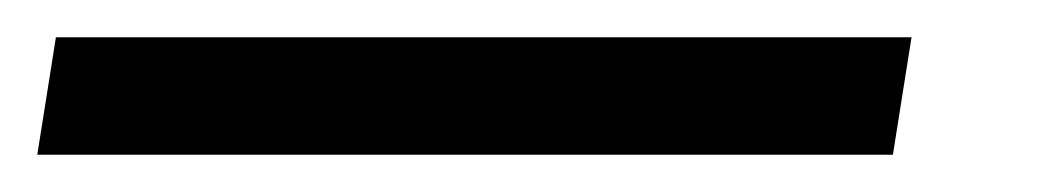

<svg xmlns="http://www.w3.org/2000/svg" viewBox="-48 -20 568 103"><path d="M-28 63 -18 0H441L431 63Z"/></svg>

Font: Nunito Sans 12pt SemiBold
Style: Italic
Weight: 600
Italic angle: -9°
Designer: Vernon Adams
Foundry: Vernon Adams
Version: Version 3.101;gftools[0.9.27]